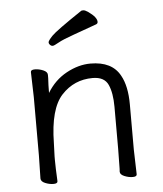

<svg xmlns="http://www.w3.org/2000/svg" viewBox="-52 -759 692 816"><g transform="rotate(-5 294.0 -351.0)"><path d="M161 1Q161 11 143.5 11Q126 11 108 3.5Q90 -4 90 -17L92 -115V-364L89 -471Q89 -481 106.5 -481Q124 -481 142 -473.5Q160 -466 160 -453V-439Q158 -411 158 -376Q190 -429 241.5 -457Q293 -485 344 -485Q436 -485 470 -422Q496 -376 496 -297V-105L499 1Q499 11 481.5 11Q464 11 446 3.5Q428 -4 428 -16V-17Q429 -25 429 -44L430 -115V-293Q430 -352 414 -387.5Q398 -423 348 -423Q269 -423 215.5 -365.5Q162 -308 160 -162Q159 -129 158 -105V-89Q158 -59 161 1ZM383 -649Q334 -631 285.5 -614Q237 -597 217 -585.5Q197 -574 191 -574Q185 -574 180 -579Q175 -584 175 -590.5Q175 -597 194 -617Q213 -637 325 -712Q327 -713 334 -713Q341 -713 354 -704Q390 -679 390 -659Q390 -652 383 -649Z"/></g></svg>

Font: LXGW WenKai TC
Style: Regular
Weight: 400
Designer: LXGW / Fontworks Inc.
Foundry: LXGW / Fontworks Inc.
Version: Version 1.330